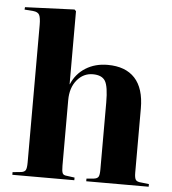

<svg xmlns="http://www.w3.org/2000/svg" viewBox="-54 -817 778 867"><g transform="rotate(5 335.0 -384.0)"><path d="M34 0V-12L73 -16Q88 -18 93 -27Q98 -36 98 -62V-685Q98 -717 91.5 -730Q85 -743 63 -745L24 -748L25 -759L249 -768L256 -761V-430H257Q277 -478 320 -505Q363 -532 420 -532Q501 -532 543.5 -486Q586 -440 586 -349V-58Q586 -34 592 -25.5Q598 -17 617 -16L652 -12V0H369V-12L402 -15Q418 -17 423 -25.5Q428 -34 428 -58V-362Q428 -435 413 -459.5Q398 -484 357 -484Q314 -484 285 -449Q256 -414 256 -358V-60Q256 -36 260 -27Q264 -18 278 -17L315 -12V0Z"/></g></svg>

Font: Literata 72pt
Style: Bold
Weight: 700
Designer: Latin by Veronika Burian and Jose Scaglione. Greek by Irene Vlachou. Cyrillic by Vera Evstafieva.
Foundry: TypeTogether
Version: Version 3.002